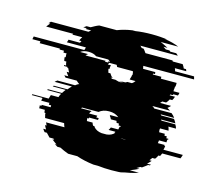

<svg xmlns="http://www.w3.org/2000/svg" viewBox="-220 -837 1095 975"><g transform="rotate(15 328.0 -350.0)"><path d="M671 -159H773Q770 -148 766 -139H670Q668 -135 666.5 -131.5Q665 -128 663 -124H654Q652 -119 649 -114Q646 -109 642 -104H627Q625 -100 622 -96.5Q619 -93 616 -89H628Q624 -84 619 -79Q614 -74 609 -69H630L624 -64H616Q609 -59 603 -54Q597 -49 589 -44H580Q576 -42 572 -39Q568 -36 563 -34H579Q569 -29 557.5 -24Q546 -19 533 -14H581Q562 -7 539.5 -2Q517 3 491 6H515Q499 8 481 9Q463 10 443 10Q424 10 406 9Q388 8 371 6H347Q322 3 299.5 -2Q277 -7 257 -14H209Q196 -19 185 -23.5Q174 -28 163 -34H147L131 -44H140Q133 -49 126 -54Q119 -59 113 -64H122Q121 -66 119.5 -67Q118 -68 117 -69H96Q91 -74 86.5 -79Q82 -84 77 -89H65Q62 -93 59 -96.5Q56 -100 54 -104H69Q66 -109 63 -114Q60 -119 58 -124H66Q65 -128 63 -131.5Q61 -135 59 -139H156Q152 -148 149 -159H49L44 -179H45Q45 -182 44 -184H39Q38 -188 37.5 -191.5Q37 -195 37 -199H7Q7 -203 7 -206.5Q7 -210 6 -214H15V-219H62V-229H50V-239H7L10 -254H-46Q-46 -256 -45.5 -257Q-45 -258 -45 -259H41L47 -279H87Q90 -290 96 -299H22L25 -304H99Q105 -314 113 -324H45Q48 -327 49 -329H121Q125 -334 130 -339.5Q135 -345 139 -349H48Q51 -352 54 -354.5Q57 -357 60 -359H153Q157 -362 160.5 -364.5Q164 -367 168 -369H170Q171 -369 171 -369.5Q171 -370 172 -370Q163 -376 155 -384H96L87 -394H108Q104 -399 100.5 -404Q97 -409 94 -414H107Q104 -419 101.5 -424Q99 -429 97 -434H93Q93 -435 91 -439H74L72 -444H83Q82 -448 81 -451.5Q80 -455 79 -459H80Q79 -461 79 -464H68Q65 -473 65 -484H70Q70 -488 69.5 -492Q69 -496 69 -500L70 -504H53V-514H30V-519H-76Q-75 -521 -75 -524Q-75 -527 -75 -529H-117L-114 -544H152Q154 -548 154.5 -551.5Q155 -555 156 -559H56Q58 -563 59 -566.5Q60 -570 61 -574H121Q123 -576 124 -579Q125 -582 126 -584H114Q118 -594 125 -604H73L76 -609H-66Q-62 -614 -58 -619.5Q-54 -625 -50 -629H-59Q-56 -631 -53.5 -634Q-51 -637 -49 -639H148L160 -649H130L136 -654H117L132 -664H153Q162 -669 172 -674.5Q182 -680 193 -684H285Q320 -698 362 -704H378Q416 -710 463 -710Q510 -710 547 -704H532Q554 -701 573 -696Q592 -691 608 -684H516Q537 -675 557 -664H536L551 -654H570L576 -649H607Q610 -647 613 -644Q616 -641 618 -639H421Q424 -637 426.5 -634Q429 -631 431 -629H440Q445 -625 448.5 -619.5Q452 -614 456 -609H598L601 -604H653Q660 -594 664 -584H676Q677 -582 678 -579Q679 -576 680 -574H620Q622 -570 623 -566.5Q624 -563 625 -559H725Q726 -555 727 -551.5Q728 -548 729 -544H462L465 -529H529Q530 -527 530 -524Q530 -521 530 -519H520V-514H565V-504H648V-502Q648 -498 648 -493.5Q648 -489 647 -484H645Q645 -479 644.5 -474Q644 -469 643 -464H644Q644 -461 643 -459H675Q674 -455 673.5 -451.5Q673 -448 671 -444H647L645 -439H632L630 -434H658Q655 -423 649 -414H636Q633 -409 630 -404Q627 -399 622 -394H602L593 -384H651Q648 -380 644 -376.5Q640 -373 636 -370Q636 -370 636.5 -369.5Q637 -369 638 -369H636Q640 -367 644 -364.5Q648 -362 652 -359H559Q567 -355 572 -349H663Q675 -339 682 -329H611Q614 -326 615 -324H682Q686 -320 689 -314.5Q692 -309 695 -304H620L623 -299H696Q702 -290 705 -279H665Q667 -275 668.5 -269.5Q670 -264 671 -259H626Q626 -256 627 -254H625Q626 -250 626 -246.5Q626 -243 627 -239H657Q657 -237 657 -234Q657 -231 658 -229H670V-219H681V-214H677Q677 -210 676.5 -206.5Q676 -203 676 -199H637Q636 -195 636 -191.5Q636 -188 635 -184H671Q670 -182 670 -179H675Q674 -174 673.5 -169Q673 -164 671 -159ZM165 -519H271L268 -514H286L283 -519H293Q291 -522 288 -524.5Q285 -527 282 -529H218Q202 -541 176 -541Q149 -541 134 -529H176Q173 -527 170 -524.5Q167 -522 165 -519ZM344 -439Q348 -438 352.5 -436.5Q357 -435 362 -434H364Q369 -435 373.5 -436.5Q378 -438 382 -439H395Q399 -440 405 -444H429Q438 -450 444 -459H413Q415 -463 415 -464H414Q419 -474 419 -484H421V-487Q421 -497 418 -504H335Q334 -508 330 -514H291Q290 -512 289 -509.5Q288 -507 286 -504H303Q300 -497 300 -487Q300 -486 300.5 -485.5Q301 -485 301 -484H295Q296 -479 297 -474Q298 -469 300 -464H311L314 -459Q318 -451 328 -444H317Q323 -440 327 -439ZM379 -433Q388 -433 392 -434H365Q368 -433 371.5 -433Q375 -433 379 -433ZM304 -179Q319 -162 346 -159H372Q399 -162 413 -179H408Q409 -181 410 -182Q411 -183 412 -184H376Q381 -191 384 -199H423L426 -214H430V-219H419Q419 -221 419 -224Q419 -227 418 -229H406L403 -239H373Q370 -248 364 -254H366Q365 -256 364 -257Q363 -258 361 -259H407Q387 -276 355 -276Q323 -276 303 -259H217Q216 -258 215 -257Q214 -256 212 -254H268Q262 -248 259 -239H302L299 -229H312L311 -219H264V-214H256Q256 -210 256.5 -206.5Q257 -203 258 -199H288Q289 -192 295 -184H301Q302 -182 305 -179ZM474 -159H446Q449 -158 452.5 -158Q456 -158 460 -158Q464 -158 467.5 -158Q471 -158 474 -159Z"/></g></svg>

Font: Rubik Glitch
Style: Regular
Weight: 400
Designer: Hubert and Fischer, NaN
Foundry: Hubert and Fischer, NaN
Version: Version 2.200